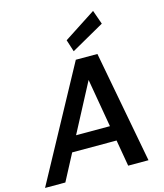

<svg xmlns="http://www.w3.org/2000/svg" viewBox="-156 -1059 990 1160"><g transform="rotate(-15 338.5 -479.0)"><path d="M-20 0 360 -700H495L627 0H500L403 -562L107 0ZM118 -165 166 -259H522L537 -165ZM361 -753 337 -828 537 -958 568 -870Z"/></g></svg>

Font: DM Sans 12pt SemiBold
Style: Italic
Weight: 600
Italic angle: -10°
Version: Version 4.004;gftools[0.9.30]